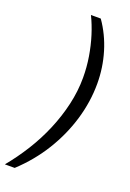

<svg xmlns="http://www.w3.org/2000/svg" viewBox="-203 -794 685 1011"><g transform="rotate(20 139.5 -289.0)"><path d="M177 -736Q226 -666 251.5 -581.5Q277 -497 277 -407Q277 -306 247 -205Q217 -104 160 -11.5Q103 81 20 158H-35Q14 99 56.5 31Q99 -37 130 -110.5Q161 -184 178.5 -260Q196 -336 196 -411Q196 -470 186.5 -528Q177 -586 160.5 -638.5Q144 -691 122 -736Z"/></g></svg>

Font: Archivo ExtraCondensed
Style: Italic
Weight: 400
Width: 2
Italic angle: -10°
Designer: Hector Gatti
Foundry: Omnibus-Type
Version: Version 2.001